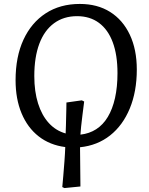

<svg xmlns="http://www.w3.org/2000/svg" viewBox="-20 -735 755 974"><path d="M307 219 296 214Q298 193 301 157.5Q304 122 307 82.5Q310 43 311 11Q233 1 176.5 -43Q120 -87 89.5 -160Q59 -233 59 -328Q59 -447 99 -533.5Q139 -620 212 -667.5Q285 -715 385 -715Q474 -715 538.5 -674.5Q603 -634 638.5 -559Q674 -484 674 -382Q674 -271 638.5 -185Q603 -99 538.5 -48Q474 3 386 12Q386 37 386.5 62Q387 87 387 111.5Q387 136 387.5 161Q388 186 388 211ZM388 -52Q433 -57 468 -79.5Q503 -102 527 -142Q551 -182 563.5 -238Q576 -294 576 -364Q576 -456 552 -520.5Q528 -585 482 -619Q436 -653 371 -653Q303 -653 254 -617Q205 -581 179.5 -513Q154 -445 154 -349Q154 -271 173 -210.5Q192 -150 227.5 -111Q263 -72 313 -58Q314 -78 314.5 -99Q315 -120 315.5 -141Q316 -162 316.5 -181Q317 -200 317 -215L395 -226L407 -220Q402 -181 398 -149Q394 -117 391.5 -93Q389 -69 388 -52Z"/></svg>

Font: Literata
Style: Italic
Weight: 400
Italic angle: -2°
Designer: Latin by Veronika Burian and Jose Scaglione. Greek by Irene Vlachou. Cyrillic by Vera Evstafieva
Foundry: TypeTogether
Version: Version 3.103;gftools[0.9.29]